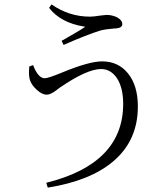

<svg xmlns="http://www.w3.org/2000/svg" viewBox="-20 -810 751 876"><path d="M198 46 191 24Q542 -63 542 -336Q542 -410 513 -454Q485 -495 441 -495Q377 -495 254 -411Q249 -407 238 -399Q211 -378 193 -378Q172 -378 148 -400Q126 -420 118 -441Q110 -460 113 -499Q114 -504 114 -507L131 -513Q154 -453 184 -453Q200 -453 263 -479Q386 -530 446 -530Q520 -530 564.5 -474.5Q609 -419 609 -324Q609 -170 498 -75Q393 15 198 46ZM270 -605 261 -624Q264 -625 269 -628Q345 -671 369 -688Q367 -688 363 -689Q257 -706 204 -774L215 -790Q295 -734 391 -734Q406 -734 438 -739Q459 -742 465 -742Q492 -742 514 -731Q538 -718 538 -700Q538 -682 506 -680Q504 -680 501 -680Q462 -677 439 -671Q377 -652 270 -605Z"/></svg>

Font: GenRyuMin TW R
Style: Regular
Weight: 400
Version: Version 1.501;PS 1;hotconv 16.6.51;makeotf.lib2.5.65220